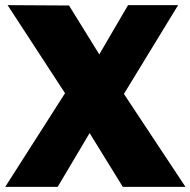

<svg xmlns="http://www.w3.org/2000/svg" viewBox="-39 -731 745 751"><path d="M-18.6 0H186.5L376.5 -319.8H418.9L657.7 -710.9H461.9L284.7 -407.7H241.7ZM-9.3 -710.9 251.5 -311H249.5L441.4 0H686.5L414.6 -410.6H416L231 -709.5Z"/></svg>

Font: Roboto Flex
Style: wght 1000 wdth 100 opsz 14.0 GRAD 0.00 slnt 0.00 XTRA 468 XOPQ 96 YOPQ 79 YTLC 514 YTUC 712 YTAS 750 YTDE -203.00 YTFI 738
Weight: 1000
Designer: Berlow after Robertson
Foundry: Google
Version: Version 3.100